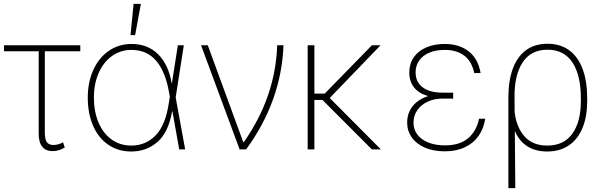

<svg xmlns="http://www.w3.org/2000/svg" viewBox="-33 -761 3058 978"><path d="M376 -500H195.3V-87.9Q195.3 -50.3 205.8 -36.4Q216.3 -22.5 239.3 -22.5Q264.2 -22.5 288.1 -36.1L296.9 -9.8Q267.6 8.8 234.4 8.8Q200.2 8.8 182.1 -13.7Q164.1 -36.1 164.1 -80.1V-500H-12.7V-530.3H376Z M414.1 -263.7Q414.1 -342.8 442.4 -405Q470.7 -467.3 521.5 -502.2Q572.3 -537.1 636.7 -537.1Q719.7 -537.1 772.7 -484.4Q825.7 -431.6 841.8 -335H842.3L873 -530.3H903.3L861.8 -265.1L910.2 0H879.9L845.2 -194.3H843.8Q825.2 -86.4 769 -37.8Q712.9 10.7 635.7 10.7Q568.8 10.7 518.6 -23.7Q468.3 -58.1 441.2 -120.4Q414.1 -182.6 414.1 -263.7ZM635.7 -19.5Q710 -19.5 760.3 -72Q810.5 -124.5 827.1 -237.3L832 -268.1L828.1 -290Q810.1 -395.5 762.7 -451.2Q715.3 -506.8 636.7 -506.8Q581.1 -506.8 537.6 -475.8Q494.1 -444.8 469.7 -389.4Q445.3 -334 445.3 -263.7Q445.3 -191.9 469 -136.5Q492.7 -81.1 535.9 -50.3Q579.1 -19.5 635.7 -19.5ZM647.5 -741.2H684.6L655.3 -582H631.8Z M991.2 -530.3H1025.4L1206.1 -37.1H1209Q1370.1 -267.1 1378.9 -530.3H1411.1Q1405.8 -389.2 1358.2 -255.9Q1310.5 -122.6 1220.7 0H1187.5Z M1568.4 -284.2H1621.1L1861.3 -530.3H1905.3L1646.5 -261.7L1907.2 0H1861.3L1609.4 -252H1568.4V0H1534.2V-530.3H1568.4Z M2147.9 -271.5Q2100.1 -285.2 2075.9 -315.9Q2051.8 -346.7 2051.8 -391.6Q2051.8 -435.5 2074.2 -468.5Q2096.7 -501.5 2137.7 -519.3Q2178.7 -537.1 2232.4 -537.1Q2307.1 -537.1 2355.2 -498.8Q2403.3 -460.4 2415 -388.7H2382.8Q2370.6 -447.8 2332 -477.3Q2293.5 -506.8 2232.4 -506.8Q2187.5 -506.8 2153.8 -492.7Q2120.1 -478.5 2102.1 -452.6Q2084 -426.8 2084 -392.6Q2084 -343.3 2119.9 -316.2Q2155.8 -289.1 2220.7 -289.1H2275.4V-258.8H2220.7Q2179.7 -258.8 2146 -243.4Q2112.3 -228 2092.8 -200Q2073.2 -171.9 2073.2 -135.7Q2073.2 -101.6 2093 -75.4Q2112.8 -49.3 2149.2 -34.9Q2185.5 -20.5 2234.4 -20.5Q2307.6 -20.5 2350.6 -56.2Q2393.6 -91.8 2407.2 -156.2H2438.5Q2431.2 -106.4 2405 -69.1Q2378.9 -31.7 2335.2 -11Q2291.5 9.8 2233.4 9.8Q2174.8 9.8 2131.3 -9Q2087.9 -27.8 2064.5 -61Q2041 -94.2 2041 -136.7Q2041 -185.1 2069.1 -220.2Q2097.2 -255.4 2147.9 -271.5Z M2755.9 -538.1Q2821.3 -538.1 2866.7 -504.6Q2912.1 -471.2 2935.1 -408.7Q2958 -346.2 2958 -259.8V-246.1Q2958 -168.5 2934.8 -110.8Q2911.6 -53.2 2865.7 -21.2Q2819.8 10.7 2753.9 10.7Q2694.8 10.7 2653.1 -15.9Q2611.3 -42.5 2589.4 -93.8L2591.8 197.3H2556.6V-263.7Q2556.6 -350.1 2579.3 -411.6Q2602.1 -473.1 2646.7 -505.6Q2691.4 -538.1 2755.9 -538.1ZM2588.4 -189.9Q2598.6 -109.4 2640.4 -64.5Q2682.1 -19.5 2753.9 -19.5Q2839.4 -19.5 2882.6 -80.3Q2925.8 -141.1 2925.8 -246.1V-259.8Q2925.8 -377.4 2883.1 -442.6Q2840.3 -507.8 2755.9 -507.8Q2671.4 -507.8 2628.9 -442.9Q2586.4 -377.9 2587.9 -263.7Z"/></svg>

Font: Pretendard GOV Thin
Style: Regular
Weight: 100
Designer: Base glyphs from Inter by Rasmus Andersson; Hangeul glyphs from Noto Sans CJK(Source Han Sans) by Jang Soo-young and Kan
Foundry: Kil Hyung-jin
Version: Version 1.309